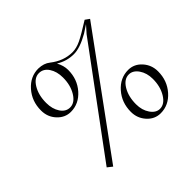

<svg xmlns="http://www.w3.org/2000/svg" viewBox="-144 -711 893 893"><g transform="rotate(-45 303.0 -264.5)"><path d="M494 -245Q533 -245 560.5 -214.5Q588 -184 588 -142Q588 -81 550 -38Q512 5 459 5Q420 5 392.5 -25.5Q365 -56 365 -98Q365 -159 403 -202Q441 -245 494 -245ZM407 -106Q407 -67 426 -39.5Q445 -12 471 -12Q502 -12 524 -48Q546 -84 546 -134Q546 -173 527 -200.5Q508 -228 481 -228Q450 -228 428.5 -192.5Q407 -157 407 -106ZM203 -545Q239 -544 261 -526Q312 -486 369 -486Q396 -486 426 -500.5Q456 -515 516 -553L537 -538L127 24L103 5L475 -499L506 -534L468 -509Q408 -475 368 -475Q321 -475 281 -500Q297 -471 297 -442Q297 -381 259 -338Q221 -295 168 -295Q130 -295 102 -325Q74 -355 74 -398Q74 -459 112 -502Q150 -545 203 -545ZM116 -406Q116 -366 134 -339Q152 -312 180 -312Q211 -312 233 -348Q255 -384 255 -434Q255 -474 237 -501Q219 -528 190 -528Q159 -528 137.5 -492.5Q116 -457 116 -406Z"/></g></svg>

Font: Kleymissky
Style: Regular
Weight: 500
Italic angle: -8°
Designer: gluk
Foundry: gluk
Version: Version 0.283